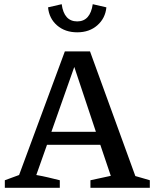

<svg xmlns="http://www.w3.org/2000/svg" viewBox="-20 -895 737 915"><path d="M625 -56Q643 -51 660 -46Q677 -41 694 -36V0H411V-36L508 -57L458 -205H204L153 -61Q182 -56 209.5 -49.5Q237 -43 265 -36V0H3V-36L71 -61L289 -650H409ZM225 -267H437L334 -576ZM348 -741Q290 -741 252 -774Q214 -807 209 -860L274 -875Q285 -793 348 -793Q410 -793 422 -875L487 -860Q482 -808 444 -774.5Q406 -741 348 -741Z"/></svg>

Font: Piazzolla SC Medium
Style: Regular
Weight: 500
Designer: Juan Pablo del Peral
Foundry: Huerta Tipografica
Version: Version 1.330